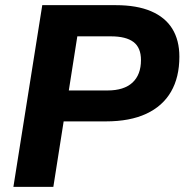

<svg xmlns="http://www.w3.org/2000/svg" viewBox="-20 -725 716 745"><path d="M32 0 144 -705H429Q511 -705 566 -681.5Q621 -658 648.5 -613.5Q676 -569 676 -505Q676 -425 643.5 -369Q611 -313 547.5 -283.5Q484 -254 391 -254H227L187 0ZM247 -374H397Q461 -374 494 -404.5Q527 -435 527 -492Q527 -540 498 -562Q469 -584 410 -584H280Z"/></svg>

Font: Nunito Sans 12pt ExtraLight 12pt ExtraBold
Style: Italic
Weight: 800
Italic angle: -9°
Version: Version 3.101;gftools[0.9.27]